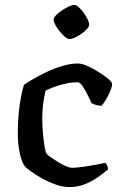

<svg xmlns="http://www.w3.org/2000/svg" viewBox="-20 -757 490 777"><path d="M261 0Q234 0 204.5 -10.5Q175 -21 148.5 -36Q122 -51 103.5 -64.5Q85 -78 80 -85Q68 -99 60 -137Q52 -175 52 -218Q52 -259 55.5 -296.5Q59 -334 65 -364.5Q71 -395 77 -414Q90 -423 114 -437Q138 -451 168.5 -465.5Q199 -480 232 -490Q265 -500 296 -500Q311 -500 333.5 -490Q356 -480 378.5 -466Q401 -452 416.5 -439Q432 -426 433 -420Q435 -411 427.5 -392Q420 -373 409.5 -355Q399 -337 390 -329Q380 -329 369.5 -332Q359 -335 351 -339Q345 -352 335 -372Q325 -392 314.5 -408Q304 -424 294 -424Q267 -424 241 -417.5Q215 -411 195 -403.5Q175 -396 165 -391Q162 -381 158.5 -362Q155 -343 153 -321Q151 -299 151 -280Q151 -247 154 -215Q157 -183 161 -161Q165 -139 169 -134Q171 -131 183 -122.5Q195 -114 211.5 -103.5Q228 -93 244.5 -85.5Q261 -78 272 -78Q288 -78 316.5 -82Q345 -86 371 -91Q397 -96 406 -98Q410 -95 413.5 -87.5Q417 -80 417 -71Q399 -56 375.5 -39.5Q352 -23 323.5 -11.5Q295 0 261 0ZM261 -599Q254 -599 243 -608Q232 -617 221.5 -630Q211 -643 204 -656Q197 -669 197 -677Q197 -685 206.5 -695Q216 -705 230 -714.5Q244 -724 258 -730.5Q272 -737 280 -737Q288 -737 298.5 -728Q309 -719 318.5 -705.5Q328 -692 334.5 -679Q341 -666 341 -657Q341 -650 332 -640Q323 -630 310 -620.5Q297 -611 283.5 -605Q270 -599 261 -599Z"/></svg>

Font: Texturina 12pt Medium
Style: Regular
Weight: 500
Designer: Guillermo Torres Carreño
Foundry: Omnibus-Type
Version: Version 1.002